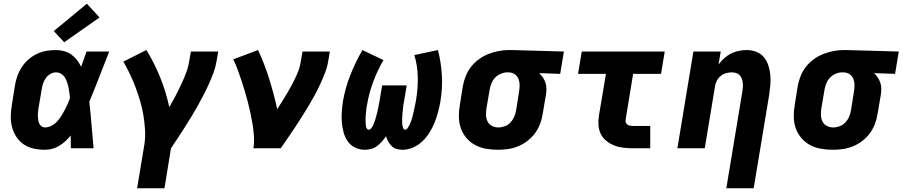

<svg xmlns="http://www.w3.org/2000/svg" viewBox="-20 -797 4851 1032"><path d="M222 8Q191 8 161 1.5Q131 -5 107.5 -21Q84 -37 68 -61.5Q52 -86 44.5 -114.5Q37 -143 38 -173.5Q39 -204 44 -235L60 -335Q64 -361 72.5 -386Q81 -411 96 -434.5Q111 -458 132 -476.5Q153 -495 177.5 -507Q202 -519 228.5 -523.5Q255 -528 280 -528Q303 -528 325 -522Q347 -516 364 -503.5Q381 -491 394 -474Q407 -457 416 -438Q423 -458 430.5 -478.5Q438 -499 445 -520H567Q540 -452 514 -384.5Q488 -317 460 -250Q467 -188 472 -125Q477 -62 483 0H361Q361 -17 360.5 -34Q360 -51 360 -69Q347 -52 331.5 -38Q316 -24 298 -13Q280 -2 260.5 3Q241 8 222 8ZM222 -112Q239 -112 256 -120.5Q273 -129 285.5 -142.5Q298 -156 308 -171.5Q318 -187 326.5 -203Q335 -219 342.5 -235.5Q350 -252 356 -269Q355 -284 353 -298.5Q351 -313 348 -327.5Q345 -342 340.5 -355.5Q336 -369 328.5 -381Q321 -393 308.5 -400.5Q296 -408 280 -408Q265 -408 250 -399Q235 -390 225.5 -376Q216 -362 211 -346.5Q206 -331 204 -316L187 -216Q186 -205 184.5 -194.5Q183 -184 183.5 -173.5Q184 -163 185.5 -152.5Q187 -142 191 -133Q195 -124 203 -118Q211 -112 222 -112ZM325 -570 269 -630 447 -777 515 -703Z M717 215 756 -20Q762 -60 759.5 -100Q757 -140 750.5 -179Q744 -218 733 -255Q722 -292 708.5 -328Q695 -364 678.5 -398.5Q662 -433 643 -466L767 -528Q810 -458 841 -381Q872 -304 890 -221Q907 -250 923 -280.5Q939 -311 953.5 -342Q968 -373 980 -404.5Q992 -436 997 -468L1006 -520H1153L1144 -468Q1139 -437 1127.5 -406Q1116 -375 1102.5 -345Q1089 -315 1073.5 -285.5Q1058 -256 1042 -227Q1026 -198 1008.5 -169.5Q991 -141 973 -112.5Q955 -84 936.5 -56Q918 -28 899 0L864 215Z M1342 0Q1347 -32 1345 -64Q1343 -96 1338 -126.5Q1333 -157 1326.5 -187.5Q1320 -218 1312.5 -247.5Q1305 -277 1296 -306.5Q1287 -336 1277.5 -365Q1268 -394 1257.5 -422.5Q1247 -451 1234 -478L1367 -528Q1402 -453 1427 -373Q1452 -293 1470 -210Q1490 -241 1509 -272Q1528 -303 1545.5 -335Q1563 -367 1577.5 -400.5Q1592 -434 1597 -468L1606 -520H1753L1744 -468Q1739 -436 1727 -405.5Q1715 -375 1701 -344.5Q1687 -314 1671 -284.5Q1655 -255 1637.5 -226Q1620 -197 1602 -168.5Q1584 -140 1565.5 -112Q1547 -84 1527.5 -56Q1508 -28 1489 0Z M2144 8Q2127 8 2111.5 3.5Q2096 -1 2085 -12Q2074 -23 2066.5 -36.5Q2059 -50 2055 -65Q2045 -50 2033 -36.5Q2021 -23 2006.5 -12Q1992 -1 1975 3.5Q1958 8 1941 8Q1913 8 1888.5 -4Q1864 -16 1849 -37.5Q1834 -59 1827 -85Q1820 -111 1817.5 -138.5Q1815 -166 1817 -194Q1819 -222 1823 -251Q1835 -322 1862.5 -392Q1890 -462 1928 -528L2041 -474Q2008 -417 1985.5 -356Q1963 -295 1953 -234Q1951 -226 1950 -219Q1949 -212 1948.5 -205Q1948 -198 1947 -190.5Q1946 -183 1945.5 -176Q1945 -169 1945 -162Q1945 -155 1945 -147.5Q1945 -140 1945.5 -133Q1946 -126 1947 -119.5Q1948 -113 1951.5 -106.5Q1955 -100 1962 -100Q1969 -100 1974.5 -106.5Q1980 -113 1983.5 -119.5Q1987 -126 1989.5 -133Q1992 -140 1994.5 -147Q1997 -154 1999 -161Q2001 -168 2003 -175Q2005 -182 2006.5 -189Q2008 -196 2010 -203Q2012 -210 2013 -217.5Q2014 -225 2015.5 -232Q2017 -239 2018.5 -246Q2020 -253 2021 -260L2034 -338H2166L2153 -260Q2152 -253 2150.5 -246Q2149 -239 2148 -232Q2147 -225 2146.5 -217.5Q2146 -210 2145 -203Q2144 -196 2143.5 -189Q2143 -182 2142.5 -175Q2142 -168 2141.5 -161Q2141 -154 2141.5 -147Q2142 -140 2142 -133Q2142 -126 2143.5 -119.5Q2145 -113 2148 -106.5Q2151 -100 2158 -100Q2165 -100 2170 -107Q2175 -114 2178.5 -120.5Q2182 -127 2185 -134Q2188 -141 2190.5 -148.5Q2193 -156 2195 -163Q2197 -170 2199 -177.5Q2201 -185 2202.5 -192Q2204 -199 2205.5 -206Q2207 -213 2208.5 -220.5Q2210 -228 2211.5 -235Q2213 -242 2214.5 -249.5Q2216 -257 2217 -264Q2227 -325 2225.5 -385.5Q2224 -446 2207 -501L2334 -528Q2351 -462 2355 -392Q2359 -322 2347 -251Q2342 -222 2334.5 -194Q2327 -166 2316 -138.5Q2305 -111 2289 -85Q2273 -59 2250.5 -37.5Q2228 -16 2200 -4Q2172 8 2144 8Z M2657 8Q2624 8 2592.5 2.5Q2561 -3 2534 -17.5Q2507 -32 2487 -55.5Q2467 -79 2457 -108Q2447 -137 2446.5 -169.5Q2446 -202 2452 -235L2468 -335Q2473 -362 2483.5 -388.5Q2494 -415 2512 -438Q2530 -461 2554 -478.5Q2578 -496 2604.5 -506.5Q2631 -517 2659 -522.5Q2687 -528 2714 -528Q2718 -528 2722.5 -528Q2727 -528 2731 -528L3011 -520L2991 -400L2878 -404Q2890 -393 2898.5 -380Q2907 -367 2912 -351.5Q2917 -336 2917 -319Q2917 -302 2914 -285L2897 -185Q2893 -158 2883 -131.5Q2873 -105 2856 -81.5Q2839 -58 2815.5 -40Q2792 -22 2765.5 -11Q2739 0 2711.5 4Q2684 8 2657 8ZM2658 -112Q2676 -112 2693.5 -118.5Q2711 -125 2724 -139Q2737 -153 2744 -170Q2751 -187 2754 -204L2770 -304Q2773 -322 2773 -339.5Q2773 -357 2767 -372.5Q2761 -388 2747.5 -397.5Q2734 -407 2716 -408H2711Q2710 -408 2708.5 -408Q2707 -408 2706 -408Q2689 -408 2671.5 -400.5Q2654 -393 2641.5 -380Q2629 -367 2622 -350Q2615 -333 2612 -316L2595 -216Q2592 -197 2592.5 -178.5Q2593 -160 2600.5 -144.5Q2608 -129 2624 -120.5Q2640 -112 2658 -112Z M3382 0Q3356 0 3330.5 -3Q3305 -6 3282 -15Q3259 -24 3240 -39Q3221 -54 3210 -75.5Q3199 -97 3197 -122.5Q3195 -148 3199 -174L3237 -400H3087L3107 -520H3553L3533 -400H3383L3343 -155Q3341 -147 3343.5 -139.5Q3346 -132 3352 -127.5Q3358 -123 3366 -121.5Q3374 -120 3382 -120H3475V0Z M3884 215 3970 -304Q3970 -304 3970 -304Q3970 -304 3970 -304Q3972 -316 3973 -328Q3974 -340 3972.5 -352Q3971 -364 3967 -374.5Q3963 -385 3955.5 -393Q3948 -401 3936.5 -404.5Q3925 -408 3913 -408Q3898 -408 3882 -403.5Q3866 -399 3853 -388Q3840 -377 3832.5 -362Q3825 -347 3823 -332L3768 0H3621L3707 -520H3854L3842 -450Q3855 -468 3872 -483.5Q3889 -499 3909 -509Q3929 -519 3950.5 -523.5Q3972 -528 3993 -528Q4020 -528 4045 -518.5Q4070 -509 4086 -489.5Q4102 -470 4110 -445Q4118 -420 4120.5 -393.5Q4123 -367 4120.5 -339.5Q4118 -312 4114 -285L4031 215Z M4457 8Q4424 8 4392.5 2.5Q4361 -3 4334 -17.5Q4307 -32 4287 -55.5Q4267 -79 4257 -108Q4247 -137 4246.5 -169.5Q4246 -202 4252 -235L4268 -335Q4273 -362 4283.5 -388.5Q4294 -415 4312 -438Q4330 -461 4354 -478.5Q4378 -496 4404.5 -506.5Q4431 -517 4459 -522.5Q4487 -528 4514 -528Q4518 -528 4522.5 -528Q4527 -528 4531 -528L4811 -520L4791 -400L4678 -404Q4690 -393 4698.5 -380Q4707 -367 4712 -351.5Q4717 -336 4717 -319Q4717 -302 4714 -285L4697 -185Q4693 -158 4683 -131.5Q4673 -105 4656 -81.5Q4639 -58 4615.5 -40Q4592 -22 4565.5 -11Q4539 0 4511.5 4Q4484 8 4457 8ZM4458 -112Q4476 -112 4493.5 -118.5Q4511 -125 4524 -139Q4537 -153 4544 -170Q4551 -187 4554 -204L4570 -304Q4573 -322 4573 -339.5Q4573 -357 4567 -372.5Q4561 -388 4547.5 -397.5Q4534 -407 4516 -408H4511Q4510 -408 4508.5 -408Q4507 -408 4506 -408Q4489 -408 4471.5 -400.5Q4454 -393 4441.5 -380Q4429 -367 4422 -350Q4415 -333 4412 -316L4395 -216Q4392 -197 4392.5 -178.5Q4393 -160 4400.5 -144.5Q4408 -129 4424 -120.5Q4440 -112 4458 -112Z"/></svg>

Font: Iosevka SS04 Heavy Extended
Style: Italic
Weight: 900
Width: 7
Italic angle: -9°
Monospace: yes
Designer: Belleve Invis
Foundry: Belleve Invis
Version: Version 19.0.0; ttfautohint (v1.8.4)